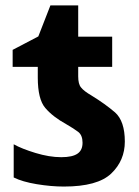

<svg xmlns="http://www.w3.org/2000/svg" viewBox="-20 -682 517 712"><path d="M216.8 9.8C300.3 9.8 358.9 -6.3 392.6 -38.6C426.3 -70.8 442.9 -110.4 442.9 -157.2C442.9 -207.5 430.7 -243.7 406.7 -265.1C382.3 -286.1 353 -307.1 318.8 -328.1C300.3 -338.9 287.6 -348.6 280.8 -357.4C273.4 -365.7 270 -379.9 270 -398.9V-434.1H396V-545.9H270V-662.1H167L122.1 -546.9L26.9 -497.1V-434.1H120.1V-394C120.1 -340.8 129.4 -303.2 147.9 -281.7C166.5 -259.8 192.4 -239.7 226.1 -221.2C244.6 -210.4 259.3 -201.2 270 -192.9C280.8 -184.6 286.1 -170.9 286.1 -152.8C286.1 -117.2 264.2 -99.1 207 -99.1C177.2 -99.1 145.5 -104.5 111.8 -114.7C78.1 -125 50.8 -135.7 30.8 -147V-23.9C52.2 -13.2 80.6 -4.9 116.2 1C151.4 6.8 185.1 9.8 216.8 9.8Z"/></svg>

Font: Avrile Sans
Style: Bold
Weight: 700
Designer: Monotype Design Team, Google (font), Stefan Peev (BGR Cyrillic), Cristiano Sobral (main changes)
Foundry: The Avrile Sans Project Authors
Version: Version 3.110